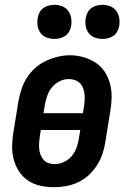

<svg xmlns="http://www.w3.org/2000/svg" viewBox="-20 -771 540 799"><path d="M205 8Q176 8 148 2Q120 -4 97 -19.5Q74 -35 59 -58Q44 -81 37 -108Q30 -135 30.5 -164Q31 -193 36 -222L57 -352Q62 -377 70 -401.5Q78 -426 92.5 -448.5Q107 -471 127.5 -489Q148 -507 172 -518Q196 -529 221 -535Q246 -541 271 -541Q300 -541 327.5 -533Q355 -525 378 -510Q401 -495 416 -472Q431 -449 438 -422Q445 -395 444.5 -366Q444 -337 439 -308L418 -178Q414 -153 405.5 -128.5Q397 -104 382.5 -81.5Q368 -59 348 -41Q328 -23 304 -12Q280 -1 254.5 3.5Q229 8 205 8ZM161 -300H325L329 -323Q331 -337 332 -350.5Q333 -364 332 -377Q331 -390 326.5 -402.5Q322 -415 313.5 -424Q305 -433 292.5 -437.5Q280 -442 266 -442Q247 -442 228.5 -433Q210 -424 197 -408.5Q184 -393 177.5 -374.5Q171 -356 167 -337ZM207 -88Q226 -88 245 -96.5Q264 -105 277.5 -120.5Q291 -136 298 -155Q305 -174 308 -193L314 -230H150L146 -207Q144 -193 143 -179.5Q142 -166 143 -153Q144 -140 148.5 -128Q153 -116 161 -106.5Q169 -97 181 -92.5Q193 -88 207 -88ZM406 -609Q389 -609 373.5 -615Q358 -621 348.5 -634Q339 -647 336.5 -663.5Q334 -680 337 -697Q339 -709 345 -720Q351 -731 361 -738Q371 -745 383 -748Q395 -751 406 -751Q423 -751 438.5 -745Q454 -739 463.5 -726Q473 -713 476 -696.5Q479 -680 476 -663Q474 -651 468 -640Q462 -629 452 -622Q442 -615 430 -612Q418 -609 406 -609ZM206 -609Q189 -609 173.5 -615Q158 -621 148.5 -634Q139 -647 136.5 -663.5Q134 -680 137 -697Q139 -709 145 -720Q151 -731 161 -738Q171 -745 183 -748Q195 -751 206 -751Q223 -751 238.5 -745Q254 -739 263.5 -726Q273 -713 276 -696.5Q279 -680 276 -663Q274 -651 268 -640Q262 -629 252 -622Q242 -615 230 -612Q218 -609 206 -609Z"/></svg>

Font: Iosevka Slab Oblique
Style: Bold
Weight: 700
Italic angle: -9°
Monospace: yes
Designer: Belleve Invis
Foundry: Belleve Invis
Version: Version 11.1.1; ttfautohint (v1.8.3)